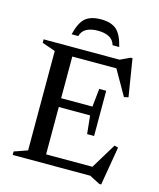

<svg xmlns="http://www.w3.org/2000/svg" viewBox="-129 -953 891 1075"><g transform="rotate(15 316.0 -415.5)"><path d="M40 0V-20L117 -47V-623L40 -650V-670H480.5L538 -697H548L583 -479.5L558 -474L475.5 -618.5H220V-377H401.5L412.5 -482.5H453V-220.5H412.5L401.5 -326H220V-51.5H488.5L577.5 -198L599.5 -192.5L561.5 31.5H550.5L490 0ZM322 -795.5Q283 -795.5 257 -782Q231 -768.5 222.5 -738H184Q201 -808.5 232.2 -835Q263.5 -861.5 322 -861.5Q380.5 -861.5 411.8 -835Q443 -808.5 460 -738H421.5Q413 -768.5 387 -782Q361 -795.5 322 -795.5Z"/></g></svg>

Font: Newsreader Text Medium
Style: Regular
Weight: 500
Designer: Hugues Gentile
Foundry: Production Type
Version: Version 1.002